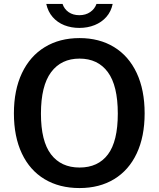

<svg xmlns="http://www.w3.org/2000/svg" viewBox="-20 -943 804 973"><path d="M50.5 -368.5Q50.5 -486.5 91.2 -572.5Q132 -658.5 207 -704.2Q282 -750 383 -750Q483.5 -750 558 -704.5Q632.5 -659 672.8 -573Q713 -487 713 -368.5Q713 -251 673 -165.8Q633 -80.5 558.5 -35.2Q484 10 383 10Q281 10 206 -35Q131 -80 90.8 -165.2Q50.5 -250.5 50.5 -368.5ZM383 -94Q477 -94 527 -160.5Q577 -227 577 -367Q577 -509 526.5 -577.5Q476 -646 383 -646Q290 -646 238.8 -577Q187.5 -508 187.5 -367Q187.5 -227.5 238.5 -160.8Q289.5 -94 383 -94ZM382 -801.5Q341 -801.5 306 -815.2Q271 -829 247 -856.5Q223 -884 214.5 -923H297Q305.5 -897 327.8 -881.5Q350 -866 382 -866Q414 -866 437 -881.8Q460 -897.5 469 -923H551Q543 -884.5 519 -857.2Q495 -830 459.5 -815.8Q424 -801.5 382 -801.5Z"/></svg>

Font: 1883 Sans SemiBold
Style: Regular
Weight: 600
Designer: 1883 Sans project is a fork of Public Sans.
Version: Version 1.009